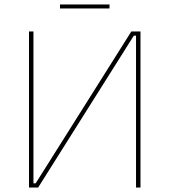

<svg xmlns="http://www.w3.org/2000/svg" viewBox="-20 -841 760 861"><path d="M249 -803H471V-821H249ZM110 0H151L580 -681H590V0H610V-700H569L140 -19H130V-700H110Z"/></svg>

Font: Fixel Display Thin
Style: Regular
Weight: 100
Designer: AlfaBravo + MacPaw
Foundry: Kyrylo Tkachov, Marchela Mozhyna, Serhii Makarenko, Maria Weinstein, Zakhar Kryvoshyya
Version: Version 1.211